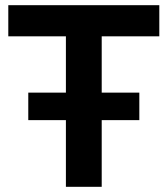

<svg xmlns="http://www.w3.org/2000/svg" viewBox="-20 -720 646 740"><path d="M372 -580V-363H517V-257H372V0H234V-257H89V-363H234V-580H12V-700H594V-580Z"/></svg>

Font: Bai Jamjuree
Style: Bold
Weight: 700
Designer: Katatrad Aksorn Co.,Ltd.
Foundry: Cadson Demak Co.,Ltd.
Version: Version 1.000; ttfautohint (v1.6)